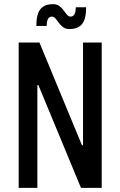

<svg xmlns="http://www.w3.org/2000/svg" viewBox="-20 -905 580 925"><path d="M70 0V-700H170L375 -205H380V-700H470V0H370L165 -495H160V0ZM315 -765Q296 -765 284 -774Q272 -783 263.5 -795Q255 -807 247 -816Q239 -825 230 -825Q205 -825 205 -780H155Q155 -836 174.5 -860.5Q194 -885 235 -885Q254 -885 266 -876Q278 -867 286.5 -855Q295 -843 303 -834Q311 -825 320 -825Q345 -825 345 -870H395Q395 -814 375.5 -789.5Q356 -765 315 -765Z"/></svg>

Font: Cuprum
Style: Regular
Weight: 400
Designer: Jovanny Lemonad
Foundry: Jovanny Lemonad
Version: Version 3.000